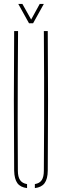

<svg xmlns="http://www.w3.org/2000/svg" viewBox="-20 -959 317 983"><path d="M52.5 -85Q51 -264.5 51 -442.8Q51 -621 52.5 -800H72.5Q71.5 -680.5 71 -561.5Q70.5 -442.5 70.5 -323.5Q70.5 -204.5 71.5 -85Q71.5 -53.5 82.8 -37Q94 -20.5 118.5 -16.5V4Q84.5 0 69 -21.2Q53.5 -42.5 52.5 -85ZM158.5 4V-16.5Q183 -20.5 193.8 -37Q204.5 -53.5 204.5 -85Q205.5 -204.5 205.8 -323.5Q206 -442.5 205.8 -561.5Q205.5 -680.5 204.5 -800H224.5Q226 -621 226 -442.8Q226 -264.5 224.5 -85Q224 -42.5 208.2 -21.2Q192.5 0 158.5 4ZM128.5 -840 73.5 -939H94.5L139.5 -859L183.5 -939H204.5L149.5 -840Z"/></svg>

Font: Big Shoulders Stencil Thin
Style: Regular
Weight: 100
Designer: Patric King
Foundry: XO Type Co
Version: Version 2.001